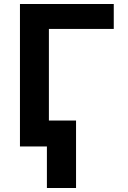

<svg xmlns="http://www.w3.org/2000/svg" viewBox="-20 -734 640 962"><path d="M215 208V0H134L165 -130H361V208ZM80 0V-714H550V-589H225V0Z"/></svg>

Font: Noto Sans Mono
Style: Bold
Weight: 700
Designer: Monotype Design Team
Foundry: Monotype Imaging Inc.
Version: Version 2.014